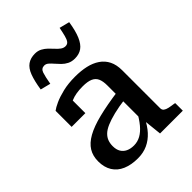

<svg xmlns="http://www.w3.org/2000/svg" viewBox="-226 -917 1049 1049"><g transform="rotate(-45 298.0 -392.5)"><path d="M400 -327V-269Q345 -262 305 -252Q265 -242 238.5 -230.5Q212 -219 197 -204.5Q182 -190 175.5 -172.5Q169 -155 169 -134Q169 -107 179.5 -89.5Q190 -72 209 -63Q228 -54 254 -54Q282 -54 306.5 -67.5Q331 -81 353.5 -108Q376 -135 399 -177L402 -120Q382 -78 355.5 -49Q329 -20 295.5 -4.5Q262 11 220 11Q169 11 131.5 -5Q94 -21 74 -53Q54 -85 54 -131Q54 -173 73 -204Q92 -235 133 -258Q174 -281 240 -297.5Q306 -314 400 -327ZM401 0 389 -114 383 -117V-389Q383 -422 374 -442Q365 -462 343.5 -471.5Q322 -481 284 -481Q229 -481 193.5 -465.5Q158 -450 141 -432Q139 -440 141.5 -448Q144 -456 150.5 -463.5Q157 -471 167 -476.5Q177 -482 191 -483V-367H85V-491Q99 -502 127.5 -515Q156 -528 197.5 -538Q239 -548 292 -548Q338 -548 375.5 -539.5Q413 -531 441 -512Q469 -493 484 -463Q499 -433 499 -390V-97Q499 -84 508 -77Q517 -70 533 -66.5Q549 -63 572 -60L577 -58V0ZM362 -618Q338 -618 320 -627Q302 -636 288 -650Q274 -664 262.5 -677.5Q251 -691 240 -700.5Q229 -710 216 -710Q193 -710 185 -686.5Q177 -663 169 -616L110 -631Q119 -689 132.5 -724.5Q146 -760 169 -776Q192 -792 226 -792Q248 -792 265 -783Q282 -774 296 -760.5Q310 -747 322 -733.5Q334 -720 346.5 -711Q359 -702 373 -702Q388 -702 396 -712.5Q404 -723 409.5 -744Q415 -765 421 -796L480 -781Q471 -722 455.5 -686Q440 -650 417.5 -634Q395 -618 362 -618Z"/></g></svg>

Font: Roboto Serif Medium
Style: Regular
Weight: 500
Designer: Greg Gazdowicz
Foundry: Commercial Type
Version: Version 1.008